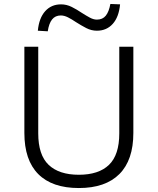

<svg xmlns="http://www.w3.org/2000/svg" viewBox="-20 -941 796 969"><path d="M378 8Q243 8 173 -62.5Q103 -133 103 -270V-705H173V-268Q173 -159 225.5 -109Q278 -59 378 -59Q478 -59 530 -109Q582 -159 582 -268V-705H653V-270Q653 -133 582.5 -62.5Q512 8 378 8ZM221 -783 171 -786Q177 -850 208 -884.5Q239 -919 288 -919Q316 -919 342 -906Q368 -893 393 -876Q415 -862 433.5 -852Q452 -842 469 -842Q498 -842 514 -862Q530 -882 537 -921L586 -919Q580 -855 549 -820.5Q518 -786 469 -786Q441 -786 415 -799.5Q389 -813 364 -829Q342 -844 323 -853.5Q304 -863 287 -863Q259 -863 243 -843Q227 -823 221 -783Z"/></svg>

Font: Nunito Sans 7pt Light
Style: Regular
Weight: 300
Designer: Vernon Adams
Foundry: Vernon Adams
Version: Version 3.101;gftools[0.9.27]